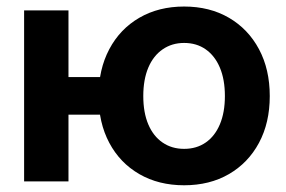

<svg xmlns="http://www.w3.org/2000/svg" viewBox="-20 -547 863 579"><path d="M52.7 0V-515.6H186.5V0ZM149.9 -201.2V-314.5H325.2V-201.2ZM535.2 11.7Q458.5 11.7 400.1 -22Q341.8 -55.7 309.6 -116.2Q277.3 -176.8 277.3 -257.3Q277.3 -337.9 309.6 -398.7Q341.8 -459.5 400.1 -493.4Q458.5 -527.3 535.2 -527.3Q612.3 -527.3 670.4 -493.4Q728.5 -459.5 761 -398.7Q793.5 -337.9 793.5 -257.3Q793.5 -176.8 761 -116.2Q728.5 -55.7 670.4 -22Q612.3 11.7 535.2 11.7ZM535.2 -98.1Q572.8 -98.1 600.3 -117.2Q627.9 -136.2 643.1 -172.1Q658.2 -208 658.2 -257.3Q658.2 -307.1 643.1 -343Q627.9 -378.9 600.3 -398.2Q572.8 -417.5 535.2 -417.5Q498.5 -417.5 470.5 -398.2Q442.4 -378.9 427.2 -343Q412.1 -307.1 412.1 -257.3Q412.1 -207.5 427.2 -171.9Q442.4 -136.2 470.2 -117.2Q498 -98.1 535.2 -98.1Z"/></svg>

Font: Inter Cardless Display
Style: Bold
Weight: 700
Designer: Rasmus Andersson
Foundry: rsms
Version: Version 4.001;git-9221beed3